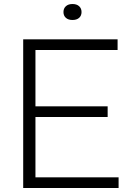

<svg xmlns="http://www.w3.org/2000/svg" viewBox="-20 -936 654 956"><path d="M95.5 0V-740H565.5V-687H156.5V-406.5H516V-353.5H156.5V-53H570.5V0ZM341 -836.5Q320 -836.5 308 -847.2Q296 -858 296 -876Q296 -894 308 -905Q320 -916 341 -916Q362 -916 374 -905Q386 -894 386 -876Q386 -858 374 -847.2Q362 -836.5 341 -836.5Z"/></svg>

Font: Encode Sans SmExp Lt
Style: Regular
Weight: 300
Width: 6
Designer: Multiple Designers
Foundry: Impallari Type
Version: Version 3.002; ttfautohint (v1.8.3) -l 8 -r 50 -G 200 -x 14 